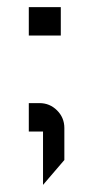

<svg xmlns="http://www.w3.org/2000/svg" viewBox="-20 -370 270 540"><path d="M161 80 101 150V0H61V-80H91Q120 -80 140.5 -59.5Q161 -39 161 -10ZM151 -270H61V-350H151Z"/></svg>

Font: Iceland
Style: Regular
Weight: 400
Designer: Cyreal (www.cyreal.org)
Foundry: Cyreal (www.cyreal.org)
Version: Version 1.001